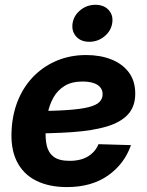

<svg xmlns="http://www.w3.org/2000/svg" viewBox="-20 -761 606 793"><path d="M256.3 11.7Q182.1 11.7 128.7 -15.1Q75.2 -42 48.8 -95.9Q22.5 -149.9 28.3 -229.5Q32.7 -297.4 57.1 -353.3Q81.5 -409.2 122.6 -449.5Q163.6 -489.7 217.8 -511.7Q272 -533.7 335.9 -533.7Q394 -533.7 439.7 -515.6Q485.4 -497.6 512 -462.2Q538.6 -426.8 538.6 -374.5Q538.6 -320.8 508.3 -288.1Q478 -255.4 420.2 -238.3Q362.3 -221.2 278.3 -215.3Q194.3 -209.5 85.9 -209.5L101.1 -302.2Q194.3 -302.2 253.7 -306.2Q313 -310.1 345.7 -318.4Q378.4 -326.7 391.1 -340.1Q403.8 -353.5 403.8 -371.6Q403.8 -396.5 382.6 -410.4Q361.3 -424.3 321.3 -424.3Q275.9 -424.3 246.8 -406.2Q217.8 -388.2 201.2 -358.9Q184.6 -329.6 177.5 -294.4Q170.4 -259.3 168.9 -224.6Q166.5 -189 173.1 -159.7Q179.7 -130.4 201.7 -113.5Q223.6 -96.7 267.6 -96.7Q314 -96.7 344.2 -115.5Q374.5 -134.3 386.7 -165.5L521 -161.6Q493.7 -83.5 425.8 -35.9Q357.9 11.7 256.3 11.7ZM348.6 -588.4Q314 -588.4 294.4 -610.4Q274.9 -632.3 279.8 -665Q285.2 -697.8 312.3 -719.5Q339.4 -741.2 374 -741.2Q409.2 -741.2 429 -719.5Q448.7 -697.8 443.4 -665Q438 -632.3 410.9 -610.4Q383.8 -588.4 348.6 -588.4Z"/></svg>

Font: Inter 28pt
Style: Bold Italic
Weight: 700
Italic angle: -9.3988°
Designer: Rasmus Andersson
Foundry: rsms
Version: Version 4.001;git-66647c0bb